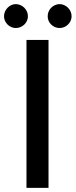

<svg xmlns="http://www.w3.org/2000/svg" viewBox="-40 -912 368 932"><path d="M195.5 0H88.5V-718H195.5ZM95.5 -833Q95.5 -821 90.8 -810.8Q86 -800.5 78 -792.8Q70 -785 59.2 -780.5Q48.5 -776 36.5 -776Q25 -776 14.8 -780.5Q4.5 -785 -3.2 -792.8Q-11 -800.5 -15.8 -810.8Q-20.5 -821 -20.5 -833Q-20.5 -845 -15.8 -855.8Q-11 -866.5 -3.2 -874.5Q4.5 -882.5 14.8 -887.2Q25 -892 36.5 -892Q48.5 -892 59.2 -887.2Q70 -882.5 78 -874.5Q86 -866.5 90.8 -855.8Q95.5 -845 95.5 -833ZM307.5 -833Q307.5 -821 302.8 -810.8Q298 -800.5 290 -792.8Q282 -785 271.5 -780.5Q261 -776 249.5 -776Q237.5 -776 227 -780.5Q216.5 -785 208.5 -792.8Q200.5 -800.5 196 -810.8Q191.5 -821 191.5 -833Q191.5 -845 196 -855.8Q200.5 -866.5 208.5 -874.5Q216.5 -882.5 227 -887.2Q237.5 -892 249.5 -892Q261 -892 271.5 -887.2Q282 -882.5 290 -874.5Q298 -866.5 302.8 -855.8Q307.5 -845 307.5 -833Z"/></svg>

Font: LatoLatin Medium
Style: Regular
Weight: 500
Designer: Lukasz Dziedzic with Adam Twardoch and Botio Nikoltchev
Foundry: tyPoland Lukasz Dziedzic
Version: Version 2.015; 2015-08-06; http://www.latofonts.com/